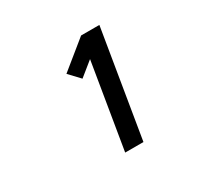

<svg xmlns="http://www.w3.org/2000/svg" viewBox="-116 -981 832 801"><g transform="rotate(-30 300.0 -580.5)"><path d="M274 -323 342 -734 274 -679 226 -730 359 -838H447L362 -323Z"/></g></svg>

Font: Iosevka Aile Semibold Oblique
Style: Regular
Weight: 600
Italic angle: -9°
Designer: Belleve Invis
Foundry: Belleve Invis
Version: Version 31.1.0; ttfautohint (v1.8.4)